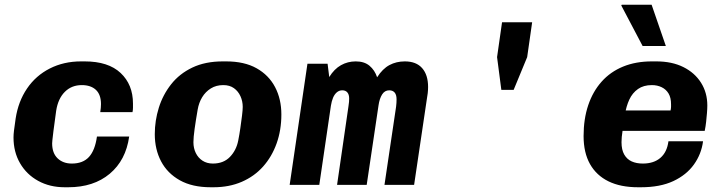

<svg xmlns="http://www.w3.org/2000/svg" viewBox="-20 -780 3040 810"><path d="M253 10Q190 10 141 -17Q92 -44 64.5 -91.5Q37 -139 37 -200Q37 -213 39 -229Q41 -245 46 -280Q57 -352 94 -406.5Q131 -461 190 -491Q249 -521 322 -521H337Q437 -521 489 -472Q541 -423 541 -343Q541 -335 541 -325.5Q541 -316 539 -307H403Q406 -326 406 -341Q406 -381 384.5 -401Q363 -421 325 -421Q282 -421 253.5 -392.5Q225 -364 217 -313Q209 -256 205.5 -227.5Q202 -199 201 -189Q200 -179 200 -175Q200 -134 223 -112Q246 -90 283 -90Q330 -90 355.5 -118Q381 -146 389 -204H525Q511 -104 443 -47Q375 10 268 10Z M869 10Q791 10 738.5 -19.5Q686 -49 659.5 -99.5Q633 -150 633 -214Q633 -271 650 -325.5Q667 -380 702 -424.5Q737 -469 791.5 -495Q846 -521 920 -521H934Q1011 -521 1062.5 -492Q1114 -463 1140.5 -412.5Q1167 -362 1167 -297Q1167 -231 1147 -175Q1127 -119 1090 -77.5Q1053 -36 1000 -13Q947 10 881 10ZM878 -90Q923 -90 950 -118Q977 -146 985 -187Q990 -212 994 -240Q998 -268 1001 -292Q1004 -316 1004 -329Q1004 -353 994.5 -374Q985 -395 967 -408Q949 -421 922 -421Q892 -421 869.5 -407Q847 -393 833 -370Q819 -347 814 -318Q806 -272 801 -236Q796 -200 796 -180Q796 -155 806 -134.5Q816 -114 834.5 -102Q853 -90 878 -90Z M1202 0 1277 -511H1362L1369 -455Q1390 -489 1418.5 -505Q1447 -521 1481 -521Q1517 -521 1539 -502.5Q1561 -484 1571 -454Q1594 -490 1623 -505.5Q1652 -521 1688 -521Q1736 -521 1761 -492.5Q1786 -464 1786 -413Q1786 -401 1784.5 -387Q1783 -373 1780 -357L1727 0H1602L1651 -330Q1652 -338 1652.5 -346Q1653 -354 1653 -361Q1653 -380 1645 -389.5Q1637 -399 1622 -399Q1603 -399 1592 -381.5Q1581 -364 1577 -336L1527 0H1402L1450 -331Q1452 -342 1452.5 -350.5Q1453 -359 1453 -365Q1453 -381 1445.5 -390Q1438 -399 1424 -399Q1411 -399 1401 -390.5Q1391 -382 1385 -367.5Q1379 -353 1376 -334L1327 0Z M2095 -401 2077 -539 2098 -686H2225L2204 -539L2147 -401Z M2672 10Q2598 10 2547 -15Q2496 -40 2469 -88Q2442 -136 2442 -206Q2442 -278 2461.5 -336Q2481 -394 2518 -435.5Q2555 -477 2608.5 -499Q2662 -521 2730 -521H2749Q2815 -521 2863 -497Q2911 -473 2937.5 -431Q2964 -389 2964 -335Q2964 -321 2962.5 -303Q2961 -285 2959 -266Q2957 -247 2953 -228H2538L2615 -278Q2611 -257 2606.5 -229Q2602 -201 2602 -180Q2602 -148 2613.5 -128Q2625 -108 2645 -99Q2665 -90 2692 -90Q2738 -90 2766 -114Q2794 -138 2800 -184H2946Q2939 -130 2907.5 -86Q2876 -42 2820.5 -16Q2765 10 2684 10ZM2616 -295 2550 -314H2809Q2811 -324 2811 -329.5Q2811 -335 2811 -340Q2811 -368 2800.5 -385.5Q2790 -403 2771.5 -412Q2753 -421 2730 -421Q2695 -421 2671.5 -404.5Q2648 -388 2635 -360Q2622 -332 2616 -295ZM2691 -586 2601 -757 2603 -760H2729L2789 -586Z"/></svg>

Font: Chivo Mono
Style: Bold Italic
Weight: 700
Italic angle: -8.05°
Monospace: yes
Version: Version 1.008